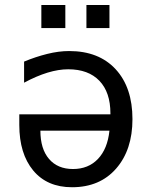

<svg xmlns="http://www.w3.org/2000/svg" viewBox="-20 -747 618 782"><path d="M148.4 -726.6H246.1V-632.8H148.4ZM332 -726.6H425.8V-632.8H332ZM58.6 -238.3V-281.2H429.7V-285.2Q429.7 -371.1 384.8 -418Q339.8 -464.8 257.8 -464.8Q218.8 -464.8 173.8 -451.2Q128.9 -437.5 78.1 -410.2V-496.1Q125 -515.6 171.9 -527.3Q218.8 -539.1 261.7 -539.1Q382.8 -539.1 451.2 -464.8Q519.5 -390.6 519.5 -261.7Q519.5 -136.7 453.1 -60.5Q386.7 15.6 273.4 15.6Q171.9 15.6 115.2 -52.7Q58.6 -121.1 58.6 -238.3ZM144.5 -214.8Q144.5 -140.6 179.7 -99.6Q214.8 -58.6 277.3 -58.6Q339.8 -58.6 378.9 -99.6Q418 -140.6 425.8 -214.8Z"/></svg>

Font: 和音 by 宁静之雨，公众号njzyshare
Style: Regular
Weight: 400
Designer: Steve Matteson
Foundry: Ascender Corporation
Version: Version 6.00;June 8, 2018;FontCreator 11.0.0.2388 32-bit